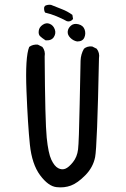

<svg xmlns="http://www.w3.org/2000/svg" viewBox="-20 -810 540 825"><path d="M222.7 -5.9Q187.5 -9.8 152.3 -57.1Q117.2 -104.5 108.4 -188.5Q99.6 -272.5 93.8 -418.9Q87.9 -565.4 105.5 -608.4Q121.1 -620.1 142.6 -618.2L162.1 -608.4Q175.8 -590.8 171.9 -567.4Q173.8 -286.1 180.7 -218.8Q187.5 -151.4 200.7 -123.5Q213.9 -95.7 230 -87.4Q246.1 -79.1 260.7 -85Q275.4 -90.8 293.5 -113.3Q311.5 -135.7 315.4 -168Q319.3 -200.2 322.3 -360.4Q325.2 -520.5 326.2 -548.8Q327.1 -577.1 340.8 -600.6Q354.5 -612.3 376 -610.4L395.5 -600.6Q409.2 -583 405.3 -559.6Q397.5 -178.7 388.7 -134.8Q379.9 -90.8 346.7 -57.1Q313.5 -23.4 284.7 -12.7Q255.9 -2 222.7 -5.9ZM311.5 -631.8Q294.9 -634.8 282.2 -647.5Q269.5 -660.2 271 -674.8Q272.5 -689.5 285.2 -700.2Q297.9 -710.9 317.9 -705.6Q337.9 -700.2 343.8 -682.6Q349.6 -665 342.3 -648.4Q335 -631.8 311.5 -631.8ZM175.8 -636.7Q159.2 -647.5 151.9 -654.8Q144.5 -662.1 146.5 -677.7Q148.4 -693.4 163.6 -703.6Q178.7 -713.9 193.8 -707.5Q209 -701.2 215.3 -684.1Q221.7 -667 211.4 -650.9Q201.2 -634.8 175.8 -636.7ZM267.6 -718.8Q246.1 -730.5 222.7 -740.2Q199.2 -750 173.8 -755.9Q168 -765.6 169.9 -779.3L173.8 -785.2Q185.5 -791 199.2 -789.1Q222.7 -779.3 246.1 -770.5Q269.5 -761.7 291 -746.1L293.9 -728.5Q283.2 -714.8 267.6 -718.8Z"/></svg>

Font: JasonHandwriting1
Style: Regular
Weight: 400
Version: Version 1.48.20